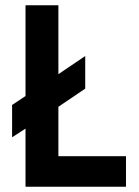

<svg xmlns="http://www.w3.org/2000/svg" viewBox="-20 -710 529 730"><path d="M77 0V-221L26 -188V-311L77 -345V-690H202V-428L304 -497V-373L202 -304V-116H459V0Z"/></svg>

Font: Radio Canada Condensed SemiBold
Style: Regular
Weight: 600
Width: 3
Designer: Charles Daoud, Etienne Aubert Bonn, Alexandre Saumier Demers, Jacques Le Bailly
Foundry: Radio-Canada
Version: Version 2.104; ttfautohint (v1.8.4.7-5d5b);gftools[0.9.28.de